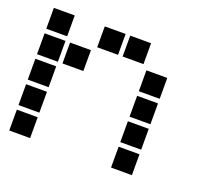

<svg xmlns="http://www.w3.org/2000/svg" viewBox="-90 -605 780 709"><g transform="rotate(20 300.0 -250.0)"><path d="M10 -491Q9 -491 9 -491Q9 -491 9 -490V-410Q9 -409 9 -409Q9 -409 10 -409H90Q91 -409 91 -409Q91 -409 91 -410V-490Q91 -491 91 -491Q91 -491 90 -491ZM210 -491Q209 -491 209 -491Q209 -491 209 -490V-410Q209 -409 209 -409Q209 -409 210 -409H290Q291 -409 291 -409Q291 -409 291 -410V-490Q291 -491 291 -491Q291 -491 290 -491ZM310 -491Q309 -491 309 -491Q309 -491 309 -490V-410Q309 -409 309 -409Q309 -409 310 -409H390Q391 -409 391 -409Q391 -409 391 -410V-490Q391 -491 391 -491Q391 -491 390 -491ZM10 -391Q9 -391 9 -391Q9 -391 9 -390V-310Q9 -309 9 -309Q9 -309 10 -309H90Q91 -309 91 -309Q91 -309 91 -310V-390Q91 -391 91 -391Q91 -391 90 -391ZM110 -391Q109 -391 109 -391Q109 -391 109 -390V-310Q109 -309 109 -309Q109 -309 110 -309H190Q191 -309 191 -309Q191 -309 191 -310V-390Q191 -391 191 -391Q191 -391 190 -391ZM410 -391Q409 -391 409 -391Q409 -391 409 -390V-310Q409 -309 409 -309Q409 -309 410 -309H490Q491 -309 491 -309Q491 -309 491 -310V-390Q491 -391 491 -391Q491 -391 490 -391ZM10 -291Q9 -291 9 -291Q9 -291 9 -290V-210Q9 -209 9 -209Q9 -209 10 -209H90Q91 -209 91 -209Q91 -209 91 -210V-290Q91 -291 91 -291Q91 -291 90 -291ZM410 -291Q409 -291 409 -291Q409 -291 409 -290V-210Q409 -209 409 -209Q409 -209 410 -209H490Q491 -209 491 -209Q491 -209 491 -210V-290Q491 -291 491 -291Q491 -291 490 -291ZM10 -191Q9 -191 9 -191Q9 -191 9 -190V-110Q9 -109 9 -109Q9 -109 10 -109H90Q91 -109 91 -109Q91 -109 91 -110V-190Q91 -191 91 -191Q91 -191 90 -191ZM410 -191Q409 -191 409 -191Q409 -191 409 -190V-110Q409 -109 409 -109Q409 -109 410 -109H490Q491 -109 491 -109Q491 -109 491 -110V-190Q491 -191 491 -191Q491 -191 490 -191ZM10 -91Q9 -91 9 -91Q9 -91 9 -90V-10Q9 -9 9 -9Q9 -9 10 -9H90Q91 -9 91 -9Q91 -9 91 -10V-90Q91 -91 91 -91Q91 -91 90 -91ZM410 -91Q409 -91 409 -91Q409 -91 409 -90V-10Q409 -9 409 -9Q409 -9 410 -9H490Q491 -9 491 -9Q491 -9 491 -10V-90Q491 -91 491 -91Q491 -91 490 -91Z"/></g></svg>

Font: Doto Black ExtraBold
Style: Regular
Weight: 800
Monospace: yes
Version: Version 1.000